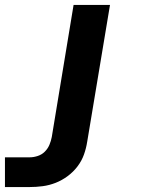

<svg xmlns="http://www.w3.org/2000/svg" viewBox="-25 -540 645 775"><path d="M-5 215V95H95Q111 95 127.5 89.5Q144 84 156 72Q168 60 174.5 44.5Q181 29 184 13L272 -520H419L327 32Q323 58 314 83.5Q305 109 288 131.5Q271 154 248 171Q225 188 199.5 198Q174 208 147.5 211.5Q121 215 95 215Z"/></svg>

Font: Iosevka Heavy Extended Oblique
Style: Regular
Weight: 900
Width: 7
Italic angle: -9°
Monospace: yes
Designer: Belleve Invis
Foundry: Belleve Invis
Version: Version 32.5.0; ttfautohint (v1.8.4)